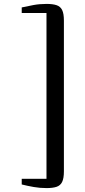

<svg xmlns="http://www.w3.org/2000/svg" viewBox="-20 -824 436 981"><path d="M218 137Q184 137 152.5 131.5Q121 126 91 118.5V89.5H217.5V-757.5H91V-786Q119.5 -792.5 150.8 -798.2Q182 -804 218 -804Q249.5 -804 269 -797.5Q288.5 -791 297.5 -772.8Q306.5 -754.5 306.5 -718.5V51.5Q306.5 87 297.5 105.5Q288.5 124 269 130.5Q249.5 137 218 137Z"/></svg>

Font: Merriweather 96pt Medium
Style: Regular
Weight: 500
Version: Version 2.100